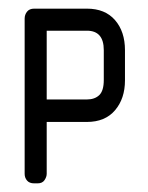

<svg xmlns="http://www.w3.org/2000/svg" viewBox="-20 -424 343 444"><path d="M88 -142V-22Q88 -15 83 -7.5Q78 0 67 0H59Q48 0 42.5 -6.5Q37 -13 37 -22V-381Q37 -390 42.5 -397Q48 -404 59 -404H181Q223 -404 246 -377.5Q269 -351 269 -308V-238Q269 -196 246 -169Q223 -142 181 -142ZM220 -308Q220 -353 181 -353H88V-194H181Q199 -194 209.5 -204Q220 -214 220 -239Z"/></svg>

Font: Chathura ExtraBold
Style: Regular
Weight: 800
Designer: Appaji Ambarisha Darbha
Foundry: Aditya Fonts
Version: Version 1.002 2016